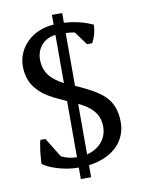

<svg xmlns="http://www.w3.org/2000/svg" viewBox="-91 -823 715 956"><g transform="rotate(-10 266.5 -345.0)"><path d="M239 70H291V9C412 -6 484 -78 484 -175C484 -238 464 -279 433 -309C402 -339 361 -359 320 -379L291 -392V-659C310 -658 321 -657 336 -654L386 -586H412C423 -607 435 -633 436 -676C401 -692 355 -707 291 -711V-760H239V-711C184 -707 137 -687 105 -655C72 -623 52 -581 52 -533C52 -478 70 -440 98 -410C125 -380 162 -359 201 -342L233 -327C234 -326 236 -325 239 -325V-40C207 -41 177 -49 160 -60L100 -157H75C72 -151 70 -143 69 -132C65 -111 62 -88 61 -66C60 -55 60 -46 59 -39C72 -27 98 -15 130 -5C161 5 199 12 239 12ZM142 -551C142 -607 179 -652 239 -659V-415C211 -430 187 -446 170 -467C153 -488 142 -515 142 -551ZM394 -168C394 -104 351 -61 291 -45V-301C348 -274 394 -237 394 -168Z"/></g></svg>

Font: PT Serif
Style: Regular
Weight: 400
Designer: A.Korolkova, O.Umpeleva, V.Yefimov
Foundry: ParaType Ltd
Version: Version 1.000;PS 001.000;hotconv 1.0.88;makeotf.lib2.5.64775